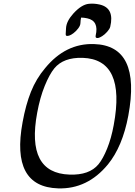

<svg xmlns="http://www.w3.org/2000/svg" viewBox="-20 -1001 743 1059"><path d="M362.7 -805Q342 -798 342.3 -812Q342.9 -831 344.3 -847Q346.6 -884 384.2 -926Q429.6 -976 470 -980Q499.2 -983 529.6 -976Q612.9 -957 587.9 -853Q584.8 -841 570.9 -825.5Q557.1 -810 543.3 -801.5Q529.6 -793 521.5 -791.5Q513.3 -790 509.6 -793.5Q506 -797 507.7 -805Q526.7 -886 461 -900Q442.3 -904 427.3 -904Q424 -889 423.7 -874.5Q423.5 -860 411.1 -844Q398.7 -828 385.3 -818Q371.9 -808 362.7 -805ZM498.3 -758Q759.6 -750 687.7 -363Q655.9 -193 575.2 -94Q462.2 43 300.7 38Q38.4 30 104.6 -327Q122 -423 150.8 -495Q179.6 -567 228.7 -625Q341.7 -763 498.3 -758ZM435.7 -682Q329.9 -685 279.6 -624Q252.7 -591 226.6 -527Q200.5 -463 185.1 -379Q123 -46 363.3 -38Q473 -34 523.3 -95Q547.9 -125 570.9 -181.5Q593.8 -238 607.2 -311Q675 -674 435.7 -682Z"/></svg>

Font: Kavivanar
Style: Regular
Weight: 400
Designer: Tharique Azeez
Foundry: Tharique Azeez
Version: Version 1.88